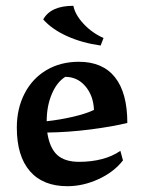

<svg xmlns="http://www.w3.org/2000/svg" viewBox="-20 -631 502 662"><path d="M38 -191Q38 -257 65 -309Q92 -361 140.5 -389.5Q189 -418 252 -418Q334 -418 376.5 -364.5Q419 -311 419 -207Q365 -194 290.5 -184.5Q216 -175 143 -174Q151 -121 177 -97Q203 -73 253 -73Q295 -73 331.5 -82.5Q368 -92 395 -111L404 -78Q373 -38 320 -13.5Q267 11 212 11Q128 11 83 -41Q38 -93 38 -191ZM304 -252Q302 -301 274.5 -333.5Q247 -366 205 -366Q176 -348 158.5 -306.5Q141 -265 141 -213Q187 -218 232 -228.5Q277 -239 304 -252ZM129 -564Q155 -611 233 -611Q239 -580 268.5 -548.5Q298 -517 337 -500L327 -474Q263 -483 211 -506.5Q159 -530 129 -564Z"/></svg>

Font: Mirza Medium
Style: Regular
Weight: 500
Designer: Arabic design by Kourosh Beigpour, Latin design by Eduardo Tunni, engineering by Lasse Fister
Version: Version 1.0010g